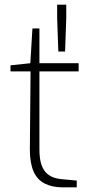

<svg xmlns="http://www.w3.org/2000/svg" viewBox="-20 -803 395 823"><path d="M248 0Q203 0 171 -16.5Q139 -33 123.5 -69Q108 -105 108 -162L111 -497H25V-523L110 -532L119 -681H149V-532H317V-497H149V-163Q149 -121 158 -96Q167 -71 182 -58.5Q197 -46 213.5 -41Q230 -36 244 -35L309 -29V0ZM230 -582 225 -725V-783H264V-725L259 -582Z"/></svg>

Font: Exo Thin ExtraLight
Style: Regular
Weight: 250
Version: Version 2.000